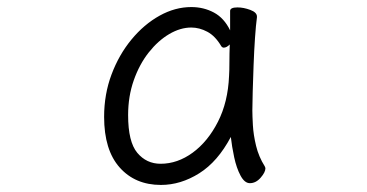

<svg xmlns="http://www.w3.org/2000/svg" viewBox="-20 -506 1040 544"><path d="M708 -457Q705 -435 702.5 -398.5Q700 -362 698.5 -321.5Q697 -281 696 -246Q695 -211 695 -193Q695 -179 696.5 -151.5Q698 -124 705.5 -93Q713 -62 730 -35Q732 -31 732 -29Q732 -18 718.5 -2.5Q705 13 688 13Q673 13 661.5 -8.5Q650 -30 643.5 -60.5Q637 -91 634 -118Q597 -48 544.5 -15Q492 18 436 18Q363 18 319 -31.5Q275 -81 275 -175Q275 -239 296 -295Q317 -351 352.5 -394Q388 -437 432 -461.5Q476 -486 522 -486Q557 -486 586 -470.5Q615 -455 632 -420V-475Q632 -485 653 -485Q670 -485 689 -478Q708 -471 708 -459ZM631 -380Q622 -371 614 -371Q610 -371 607 -375Q590 -404 567.5 -416Q545 -428 522 -428Q491 -428 459.5 -409.5Q428 -391 401.5 -357.5Q375 -324 359 -278.5Q343 -233 343 -180Q343 -104 369 -73Q395 -42 435 -42Q483 -42 526 -73.5Q569 -105 597.5 -161Q626 -217 629 -291Q630 -305 630 -330Q630 -355 631 -380Z"/></svg>

Font: Moon Stars Kai T
Style: Regular
Weight: 400
Designer: GuiWonder
Version: Version 1.101